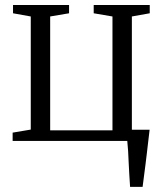

<svg xmlns="http://www.w3.org/2000/svg" viewBox="-20 -552 644 752"><path d="M489.5 180Q488 157 486.5 133Q485 109 484 85.5Q483 62 481.8 40.2Q480.5 18.5 478.5 0H29.5V-32.5L100.5 -44.5V-487.5L31 -500V-532.5H250.5V-500L176.5 -487.5V-41.5H420.5V-487.5L347 -500V-532.5H566.5V-500L496.5 -487.5V-44H566Q563.5 -22 560.8 0.2Q558 22.5 555.5 45.5Q553 68.5 550 91Q547 113.5 544.2 136Q541.5 158.5 538.5 180Z"/></svg>

Font: Merriweather 72pt Light
Style: Regular
Weight: 300
Version: Version 2.100